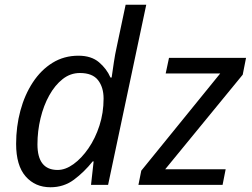

<svg xmlns="http://www.w3.org/2000/svg" viewBox="-20 -780 1064 810"><path d="M193 10Q128 10 88 -36Q48 -82 48 -173Q48 -246 66 -313Q84 -380 118.5 -432.5Q153 -485 201.5 -515Q250 -545 311 -545Q365 -545 397.5 -517.5Q430 -490 446 -453H451Q456 -487 460.5 -518Q465 -549 473 -585L510 -760H597L436 0H364L375 -99H371Q335 -54 292 -22Q249 10 193 10ZM223 -63Q256 -63 290 -87.5Q324 -112 353 -154Q382 -196 399.5 -250Q417 -304 417 -364Q417 -412 393.5 -442Q370 -472 317 -472Q277 -472 244.5 -446.5Q212 -421 188 -378Q164 -335 151 -281Q138 -227 138 -171Q138 -63 223 -63ZM564 0 576 -60 909 -470H679L693 -536H1018L1004 -465L677 -66H932L919 0Z"/></svg>

Font: BC Sans
Style: Italic
Weight: 400
Italic angle: -12°
Designer: Monotype Design Team
Designer: Province of B.C.
Foundry: Monotype Imaging Inc.
Version: Version 2.000;GOOG;noto-source:20170915:90ef993387c0